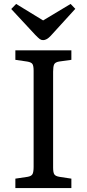

<svg xmlns="http://www.w3.org/2000/svg" viewBox="-20 -956 441 976"><path d="M199.2 -752Q189.5 -752 181.9 -757.6Q174.3 -763.2 158.2 -779.8L37.1 -910.2L62 -936L199.2 -852.1L338.9 -936L362.8 -911.1L237.8 -773.9Q217.3 -752 199.2 -752ZM58.1 0V-47.9L120.1 -57.1Q140.1 -60.5 145.5 -71.5Q150.9 -82.5 150.9 -107.9V-596.2Q150.9 -621.1 145 -630.4Q139.2 -639.6 118.2 -643.1L58.1 -651.9V-700.2H342.8V-651.9L279.8 -643.1Q260.3 -639.6 255.1 -628.4Q250 -617.2 250 -591.8V-104Q250 -79.6 255.9 -70.1Q261.7 -60.5 282.2 -57.1L342.8 -47.9V0Z"/></svg>

Font: Literata Book
Style: Regular
Weight: 400
Designer: Latin by Veronika Burian and Jose Scaglione. Greek by Irene Vlachou. Cyrillic by Vera Evstafieva
Foundry: TypeTogether
Version: Version 2.003;PS 002.003;hotconv 1.0.88;makeotf.lib2.5.64775